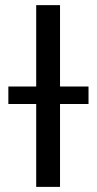

<svg xmlns="http://www.w3.org/2000/svg" viewBox="-20 -731 379 751"><path d="M214.8 -710.9H121.6V-392.6H12.7V-324.2H121.6V0H214.8V-324.2H326.2V-392.6H214.8Z"/></svg>

Font: Bert Sans
Style: Regular
Weight: 400
Designer: Christian Robertson (Google), Cristiano Sobral
Foundry: Google, Cristiano Sobral
Version: Version 3.101